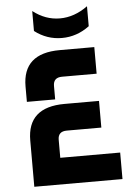

<svg xmlns="http://www.w3.org/2000/svg" viewBox="-63 -1011 729 1057"><g transform="rotate(-5 302.0 -482.5)"><path d="M155.8 -964.8Q225.1 -911.1 304.7 -911.1Q384.8 -911.1 458.5 -964.8V-854.5Q389.2 -802.7 306.4 -802.7Q223.6 -802.7 155.8 -854.5ZM479 -737.3V-590.3H288.1Q239.3 -590.3 239.3 -543.5V-469.2H83V-554.2Q83 -737.3 288.1 -737.3ZM83 0V-255.9Q83 -439.9 288.1 -439.9H479V-292.5H288.1Q239.3 -292.5 239.3 -246.1V-146.5H570.3V0Z"/></g></svg>

Font: New Shape
Style: Bold
Weight: 700
Designer: Wojciech Kalinowski "wmk69" (wmk69@o2.pl)
Foundry: Wojciech Kalinowski "wmk69" (wmk69@o2.pl)
Version: Version 2.1.1; 2021-05-14